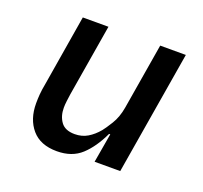

<svg xmlns="http://www.w3.org/2000/svg" viewBox="-98 -628 796 753"><g transform="rotate(20 300.0 -252.0)"><path d="M384 -122H379Q350 -60 311 -24Q272 12 209 12Q140 12 104.5 -29.5Q69 -71 69 -137Q69 -155 70.5 -174.5Q72 -194 77 -220L126 -516H233L183 -216Q181 -202 179 -186.5Q177 -171 177 -158Q177 -123 194.5 -99Q212 -75 252 -75Q282 -75 305.5 -89Q329 -103 349 -127Q359 -139 377.5 -169Q396 -199 403 -240L449 -516H556L470 0H363Z"/></g></svg>

Font: IBM Plex Mono Medium
Style: Italic
Weight: 500
Italic angle: -9°
Monospace: yes
Designer: Mike Abbink, Paul van der Laan, Pieter van Rosmalen
Foundry: Bold Monday
Version: Version 2.3